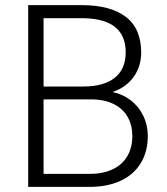

<svg xmlns="http://www.w3.org/2000/svg" viewBox="-20 -731 653 751"><path d="M330.6 0H90.3V-710.9H300.3Q411.6 -710.9 471.9 -665.3Q532.2 -619.6 532.2 -525.4Q532.2 -470.7 502.4 -429.7Q472.7 -388.7 419.9 -371.1Q461.4 -362.3 492.7 -337.6Q523.9 -313 541 -277.1Q558.1 -241.2 558.1 -200.2Q558.1 -136.7 529.8 -91.6Q501.5 -46.4 450.2 -23.2Q398.9 0 330.6 0ZM150.4 -659.7V-392.6H306.2Q385.7 -392.6 428.7 -426.8Q471.7 -460.9 471.7 -526.4Q471.7 -656.2 308.6 -659.7ZM335 -342.3H150.4V-50.8H330.6Q382.8 -50.8 420.4 -68.6Q458 -86.4 477.8 -119.9Q497.6 -153.3 497.6 -199.2Q497.6 -240.7 479.7 -272.9Q461.9 -305.2 425.3 -323.7Q388.7 -342.3 335 -342.3Z"/></svg>

Font: Mardoto Light
Style: Regular
Weight: 400
Designer: Christian Robertson, Vahan Hovhannisyan
Foundry: Google
Version: Version 1.000